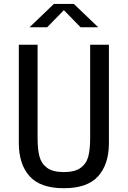

<svg xmlns="http://www.w3.org/2000/svg" viewBox="-20 -961 660 992"><path d="M445.8 -247.8V-730H542.7V-221.2Q542.7 -112.8 487.2 -50.7Q431.7 11.5 310 11.5Q188.3 11.5 132.8 -50.7Q77.3 -112.8 77.3 -221.2V-730H174.2V-247.8Q174.2 -188.2 184.1 -151.7Q194 -115.2 223.6 -93.6Q253.2 -72 310 -72Q366.8 -72 396.4 -93.6Q426 -115.2 435.9 -151.7Q445.8 -188.2 445.8 -247.8ZM258.5 -940.7H361.5L487.5 -820H396.5L296.7 -922H323.3L223.5 -820H132.5Z"/></svg>

Font: Monaspace Neon Var ExtraLight
Style: Regular
Weight: 200
Designer: Riley Cran and the Lettermatic Team
Version: Version 1.200 (Monaspace Neon Var)